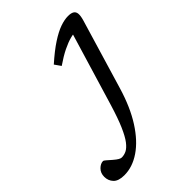

<svg xmlns="http://www.w3.org/2000/svg" viewBox="-407 -596 933 933"><g transform="rotate(-45 59.5 -129.5)"><path d="M168 -73Q138 27.5 93 97.8Q48 168 -5.5 204.2Q-59 240.5 -115 240.5Q-155 240.5 -172.5 222Q-190 203.5 -190 176.5Q-190 150.5 -173.5 134.2Q-157 118 -139.5 118Q-136.5 118 -126.8 126.2Q-117 134.5 -102.5 147.5Q-88 160 -78.8 165.2Q-69.5 170.5 -63 170.5Q-46.5 170.5 -30.5 162.8Q-14.5 155 2.8 132.8Q20 110.5 39 67Q58 23.5 79.5 -47.5L200 -447.5L217.5 -421.5Q200 -422.5 174.8 -416Q149.5 -409.5 117.2 -393.8Q85 -378 45 -350.5L22.5 -382.5Q73 -427.5 112.5 -453.2Q152 -479 182.8 -489.8Q213.5 -500.5 238 -500.5Q258.5 -500.5 269.2 -494Q280 -487.5 281.5 -472.8Q283 -458 275.5 -432.5Z"/></g></svg>

Font: Newsreader 9pt
Style: Italic
Weight: 400
Italic angle: -17°
Designer: Hugues Gentile
Foundry: Production Type
Version: Version 1.003